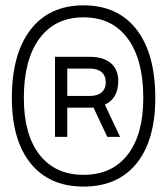

<svg xmlns="http://www.w3.org/2000/svg" viewBox="-20 -706 626 719"><path d="M293 -7.3Q165 -7.3 94.7 -94.2Q24.4 -181.2 24.4 -339.4Q24.4 -504.4 94.7 -595.2Q165 -686 293 -686Q421.4 -686 491.5 -595.2Q561.5 -504.4 561.5 -339.4Q561.5 -181.2 491.5 -94.2Q421.4 -7.3 293 -7.3ZM293 -51.3Q399.4 -51.3 458 -126.7Q516.6 -202.1 516.6 -339.4Q516.6 -482.9 458 -562Q399.4 -641.1 293 -641.1Q186.5 -641.1 127.9 -562Q69.3 -482.9 69.3 -339.4Q69.3 -202.1 127.9 -126.7Q186.5 -51.3 293 -51.3ZM186 -193.4V-493.2H316.4Q367.2 -493.2 395 -469.5Q422.9 -445.8 422.9 -402.8Q422.9 -337.4 372.6 -314L429.7 -193.4H381.8L330.1 -303.2Q323.7 -302.7 316.4 -302.7H231.9V-193.4ZM316.4 -449.2H231.9V-346.7H316.4Q344.7 -346.7 360.4 -360.1Q376 -373.5 376 -397.9Q376 -422.4 360.4 -435.8Q344.7 -449.2 316.4 -449.2Z"/></svg>

Font: Caskaydia Cove ExtraLight
Style: Regular
Weight: 200
Monospace: yes
Designer: Aaron Bell
Foundry: Saja Typeworks
Version: Version 4.300; ttfautohint (v1.8.3)